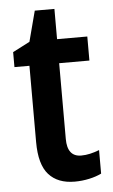

<svg xmlns="http://www.w3.org/2000/svg" viewBox="-50 -695 434 740"><g transform="rotate(-5 167.0 -325.0)"><path d="M243 -88Q260 -88 277.5 -92Q295 -96 313 -103V-12Q293 -2 265.5 4Q238 10 209 10Q144 10 109 -29Q74 -68 74 -155V-450H16V-508L82 -542L113 -660H189V-543H306V-450H189V-157Q189 -88 243 -88Z"/></g></svg>

Font: Noto Sans Malayalam Condensed SemiBold
Style: Regular
Weight: 600
Width: 3
Designer: Jelle Bosma - Monotype Design Team
Foundry: Monotype Imaging Inc.
Version: Version 2.104; ttfautohint (v1.8.4.7-5d5b)